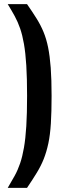

<svg xmlns="http://www.w3.org/2000/svg" viewBox="-20 -763 322 933"><path d="M17.5 150Q36 118.9 51.4 91Q66.7 63.2 77.8 30.6Q88.9 -2 96.4 -45.5Q104 -89 107.8 -150.1Q111.6 -211.3 111.6 -297Q111.6 -383.3 107.8 -444.7Q104 -506.2 96.4 -549.4Q88.9 -592.6 77.8 -624.7Q66.7 -656.7 51.7 -684.3Q36.6 -711.9 17.5 -743H111.3Q137.8 -705 157.6 -673.2Q177.5 -641.4 191.4 -607.9Q205.4 -574.3 213.8 -532.5Q222.2 -490.7 226.5 -433.8Q230.7 -376.9 230.7 -297Q230.7 -219.3 227.2 -163.5Q223.7 -107.7 215 -66.5Q206.2 -25.2 192.8 8.8Q179.4 42.7 159 76.1Q138.6 109.6 111.3 150Z"/></svg>

Font: Saira Thin Condensed
Style: Regular
Weight: 100
Width: 3
Version: Version 1.101